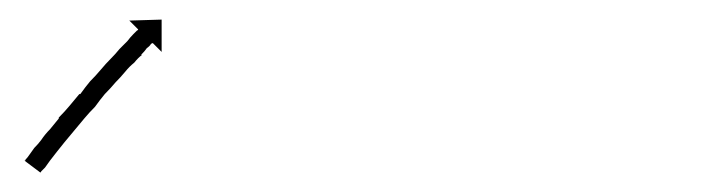

<svg xmlns="http://www.w3.org/2000/svg" viewBox="-20 -162 730 196"><path d="M6 1Q8 -1 10 -4Q12 -7 15 -11Q19 -15 22 -19Q26 -25 31 -30Q36 -36 40 -41V-42Q46 -48 51 -54Q56 -60 61 -66H62Q67 -73 72 -79Q78 -85 83 -91Q88 -97 93 -102Q98 -107 102 -112Q106 -116 110 -120Q113 -124 116 -127Q118 -129 120 -131Q121 -131 121 -132L112 -141L145 -142V-109L136 -118Q135 -118 134 -117Q133 -115 130 -113Q128 -110 124 -106H125Q121 -103 117 -98Q112 -94 108 -89Q103 -83 98 -78Q93 -72 87 -66Q82 -60 77 -53Q71 -47 66 -41Q61 -35 56 -29Q51 -23 46 -17Q42 -12 38 -7Q34 -2 31 2Q28 6 26 9Q24 11 22 13Q22 14 21 14L5 2Q6 2 6 1Z"/></svg>

Font: FRB American Cursive Just Arrows Thin
Style: Italic
Weight: 100
Italic angle: -25°
Version: Version 2.0;Modular Font Editor K font №1